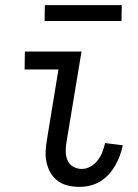

<svg xmlns="http://www.w3.org/2000/svg" viewBox="-20 -721 540 749"><path d="M290 8Q267 8 245.5 3Q224 -2 206.5 -14.5Q189 -27 178 -45.5Q167 -64 162 -85.5Q157 -107 158 -130Q159 -153 163 -175L208 -450H76L77 -520H298L239 -164Q236 -146 236.5 -128Q237 -110 244 -94.5Q251 -79 266 -70.5Q281 -62 299 -62Q317 -62 333.5 -71.5Q350 -81 361.5 -96Q373 -111 379.5 -128.5Q386 -146 390 -163L459 -154Q455 -134 447.5 -114Q440 -94 429.5 -75.5Q419 -57 404 -40.5Q389 -24 370.5 -13Q352 -2 331.5 3Q311 8 290 8ZM154 -639 155 -701H455L454 -639Z"/></svg>

Font: Iosevka
Style: Italic
Weight: 400
Italic angle: -9°
Monospace: yes
Designer: Belleve Invis
Foundry: Belleve Invis
Version: Version 32.5.0; ttfautohint (v1.8.4)